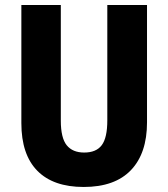

<svg xmlns="http://www.w3.org/2000/svg" viewBox="-20 -734 669 764"><path d="M565 -247Q565 -124 501 -57Q437 10 313 10Q192 10 128.5 -54.5Q65 -119 65 -244V-714H222V-254Q222 -185 245.5 -156Q269 -127 315 -127Q363 -127 385 -156.5Q407 -186 407 -255V-714H565Z"/></svg>

Font: Noto Sans Arabic Cond ExtBd
Style: Regular
Weight: 800
Width: 3
Designer: Monotype Design Team, Nadine Chahine, Nizar Qandah and Khaled Hosny
Foundry: Monotype Imaging Inc.
Version: Version 2.012; ttfautohint (v1.8.4.7-5d5b)